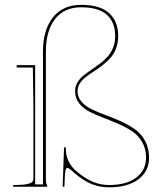

<svg xmlns="http://www.w3.org/2000/svg" viewBox="-20 -783 670 805"><path d="M35.2 0V-7.3H44.9Q77.1 -7.3 94.5 -11.5Q111.8 -15.6 116 -21Q120.1 -26.4 120.1 -35.2V-334.5Q120.1 -338.9 117.7 -500H49.8V-509.8H127.4V-9.8H160.2V-567.4Q160.2 -657.2 201.9 -710Q243.7 -762.7 320.3 -762.7Q399.4 -762.7 437.5 -728Q475.6 -693.4 475.6 -632.3Q475.6 -603.5 466.3 -579.3Q457 -555.2 441.9 -538.8Q426.8 -522.5 408.7 -508.5Q390.6 -494.6 372.3 -482.9Q354 -471.2 338.9 -459.5Q323.7 -447.8 314.5 -432.9Q305.2 -418 305.2 -400.4Q305.2 -375.5 321.8 -356.4Q338.4 -337.4 364.7 -324.7Q391.1 -312 423.1 -300.3Q455.1 -288.6 487.1 -274.2Q519 -259.8 545.4 -241.2Q571.8 -222.7 588.4 -192.1Q605 -161.6 605 -122.1Q605 -65.4 560.5 -31.5Q516.1 2.4 437.5 2.4Q399.9 2.4 366.2 -10.5Q332.5 -23.4 293.9 -56.2Q269 -79.1 262.7 -79.1Q253.4 -79.1 252 -46.9L250 0H242.7L248.5 -165H255.9V-159.7Q255.9 -101.6 302.7 -63Q340.3 -32.2 371.3 -19.8Q402.3 -7.3 437.5 -7.3Q510.7 -7.3 551.5 -38.6Q592.3 -69.8 592.3 -122.1Q592.3 -159.2 575.9 -187.5Q559.6 -215.8 533.2 -233.2Q506.8 -250.5 475.1 -264.2Q443.4 -277.8 411.9 -289.8Q380.4 -301.8 354 -315.4Q327.6 -329.1 311.3 -350.6Q294.9 -372.1 294.9 -400.4Q294.9 -419.9 304.2 -436.3Q313.5 -452.6 328.4 -464.8Q343.3 -477.1 361.1 -489Q378.9 -501 396.7 -514.4Q414.6 -527.8 429.4 -543.5Q444.3 -559.1 453.6 -581.8Q462.9 -604.5 462.9 -632.3Q462.9 -689 428.5 -720.7Q394 -752.4 320.3 -752.4Q248.5 -752.4 210.4 -702.6Q172.4 -652.8 172.4 -567.4V-32.7Q172.4 -10.3 177.7 -7.3V0Z"/></svg>

Font: ZnikomitNo25
Style: Regular
Weight: 100
Designer: gluk
Foundry: gluk
Version: Version 0.56